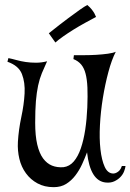

<svg xmlns="http://www.w3.org/2000/svg" viewBox="-20 -732 523 770"><path d="M434.6 -36.1Q441.4 -36.1 448.2 -40Q454.1 -43 459.5 -48.8Q464.8 -54.7 468.8 -66.4H483.4Q482.4 -56.6 477.5 -44.4Q472.7 -32.2 462.9 -22Q453.1 -11.7 438.5 -4.9Q423.8 2 404.3 0Q341.8 -5.9 329.1 -121.1Q320.3 -97.7 309.1 -73.2Q297.9 -48.8 282.2 -28.3Q266.6 -7.8 245.6 5.4Q224.6 18.6 195.3 18.6Q158.2 18.6 130.4 3.4Q102.5 -11.7 84 -37.1Q65.4 -62.5 57.6 -95.2Q49.8 -127.9 51.8 -163.1Q54.7 -211.9 65.4 -262.2Q76.2 -312.5 78.6 -356.9Q81.1 -401.4 67.9 -435.1Q54.7 -468.8 9.8 -484.4L13.7 -499Q28.3 -496.1 45.9 -491.2Q63.5 -486.3 83 -483.4Q102.5 -480.5 124.5 -480.5Q146.5 -480.5 168.9 -486.3Q157.2 -460.9 147.9 -438.5Q138.7 -416 132.8 -388.7Q127 -361.3 124 -326.2Q121.1 -291 121.1 -239.3Q121.1 -187.5 129.4 -152.3Q137.7 -117.2 152.8 -96.7Q168 -76.2 188.5 -67.9Q209 -59.6 234.4 -61.5Q258.8 -64.5 275.9 -84.5Q293 -104.5 304.2 -137.2Q315.4 -169.9 321.8 -211.9Q328.1 -253.9 330.1 -300.8Q332 -347.7 330.6 -380.9Q329.1 -414.1 323.2 -436.5Q317.4 -459 305.7 -473.1Q293.9 -487.3 274.4 -495.1L276.4 -510.7Q293.9 -510.7 318.4 -510.7Q342.8 -510.7 367.2 -512.2Q391.6 -513.7 412.6 -516.6Q433.6 -519.5 444.3 -524.4Q427.7 -492.2 414.6 -442.9Q401.4 -393.6 392.6 -339.4Q383.8 -285.2 380.9 -231Q377.9 -176.8 382.8 -133.3Q387.7 -89.8 399.9 -63Q412.1 -36.1 434.6 -36.1ZM330.1 -711.9Q340.8 -703.1 347.7 -694.3Q354.5 -685.5 358.4 -678.7Q362.3 -670.9 365.2 -664.1Q344.7 -653.3 320.8 -640.1Q296.9 -627 274.9 -613.3Q252.9 -599.6 233.4 -585.9Q213.9 -572.3 202.1 -561.5L175.8 -598.6Q223.6 -636.7 253.9 -659.2Q284.2 -681.6 300.8 -693.4Q320.3 -707 330.1 -711.9Z"/></svg>

Font: Mystery Quest
Style: Regular
Weight: 400
Designer: Squid
Foundry: Font Diner, Inc DBA Sideshow
Version: Version 1.000